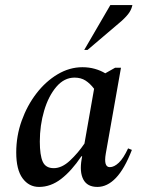

<svg xmlns="http://www.w3.org/2000/svg" viewBox="-20 -727 557 757"><path d="M134 10Q94 10 69 -24Q44 -58 44 -126Q44 -191 65.5 -251Q87 -311 123.5 -358.5Q160 -406 207 -434Q254 -462 305 -462Q331 -462 354 -455.5Q377 -449 395 -438L434 -460H457L397 -121Q388 -68 413 -68Q430 -68 448.5 -85.5Q467 -103 485 -142L500 -136Q471 -61 437 -25.5Q403 10 364 10Q324 10 308.5 -19.5Q293 -49 302 -100L304 -111H301Q262 -53 221 -21.5Q180 10 134 10ZM137 -169Q137 -115 148.5 -89.5Q160 -64 192 -64Q224 -64 256 -94Q288 -124 313 -161L351 -377Q335 -398 317 -409.5Q299 -421 274 -421Q233 -421 202 -384.5Q171 -348 154 -290.5Q137 -233 137 -169ZM312 -530 415 -707H502Q499 -692 490 -678Q481 -664 459 -644L325 -530Z"/></svg>

Font: Spectral Medium
Style: Italic
Weight: 500
Italic angle: -10°
Designer: Jean-Baptiste Levee
Foundry: Production Type
Version: Version 2.001